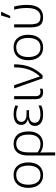

<svg xmlns="http://www.w3.org/2000/svg" viewBox="1250 -2066 1052 3593"><g transform="rotate(-90 1776.5 -270.0)"><path d="M533 -267Q533 -183 505.5 -121Q478 -59 424.5 -24.5Q371 10 294 10Q220 10 167 -24Q114 -58 85.5 -120.5Q57 -183 57 -267Q57 -396 121 -469Q185 -542 298 -542Q374 -542 426.5 -507.5Q479 -473 506 -411Q533 -349 533 -267ZM116 -267Q116 -164 159.5 -101.5Q203 -39 295 -39Q388 -39 431 -102Q474 -165 474 -267Q474 -333 456 -384Q438 -435 399 -464Q360 -493 297 -493Q207 -493 161.5 -433Q116 -373 116 -267Z M663 236V-275Q663 -405 720 -473.5Q777 -542 881 -542Q988 -542 1050.5 -471.5Q1113 -401 1113 -260Q1113 -176 1084 -115.5Q1055 -55 1002.5 -22.5Q950 10 880 10Q831 10 790 -4Q749 -18 721 -41H717Q719 -16 719.5 14Q720 44 720 80V236ZM881 -39Q959 -39 1006.5 -94Q1054 -149 1054 -260Q1054 -381 1008 -437Q962 -493 881 -493Q798 -493 759.5 -435Q721 -377 721 -270V-94Q751 -68 792 -53.5Q833 -39 881 -39Z M1431 10Q1320 10 1268 -33Q1216 -76 1216 -142Q1216 -199 1248.5 -230Q1281 -261 1336 -274V-278Q1284 -292 1259.5 -324Q1235 -356 1235 -401Q1235 -472 1291 -507Q1347 -542 1435 -542Q1491 -542 1533 -531.5Q1575 -521 1604 -506L1587 -457Q1556 -473 1517.5 -483Q1479 -493 1436 -493Q1361 -493 1326.5 -467.5Q1292 -442 1292 -398Q1292 -350 1330 -325Q1368 -300 1433 -300H1510V-253H1433Q1360 -253 1317.5 -227.5Q1275 -202 1275 -145Q1275 -97 1314.5 -68.5Q1354 -40 1431 -40Q1529 -40 1597 -76V-25Q1567 -7 1524.5 1.5Q1482 10 1431 10Z M1844 10Q1783 10 1749.5 -26Q1716 -62 1716 -130V-532H1773V-131Q1773 -83 1793.5 -61Q1814 -39 1850 -39Q1885 -39 1913 -50V-1Q1900 4 1883 7Q1866 10 1844 10Z M2106 0 1918 -532H1978L2106 -157Q2113 -134 2124 -103Q2135 -72 2141 -52H2144Q2229 -143 2270.5 -259.5Q2312 -376 2312 -532H2369Q2369 -366 2321 -239Q2273 -112 2165 0Z M2922 -267Q2922 -183 2894.5 -121Q2867 -59 2813.5 -24.5Q2760 10 2683 10Q2609 10 2556 -24Q2503 -58 2474.5 -120.5Q2446 -183 2446 -267Q2446 -396 2510 -469Q2574 -542 2687 -542Q2763 -542 2815.5 -507.5Q2868 -473 2895 -411Q2922 -349 2922 -267ZM2505 -267Q2505 -164 2548.5 -101.5Q2592 -39 2684 -39Q2777 -39 2820 -102Q2863 -165 2863 -267Q2863 -333 2845 -384Q2827 -435 2788 -464Q2749 -493 2686 -493Q2596 -493 2550.5 -433Q2505 -373 2505 -267Z M3253 10Q3176 10 3134 -17.5Q3092 -45 3076 -98Q3060 -151 3060 -227V-532H3117V-231Q3117 -130 3146 -84.5Q3175 -39 3258 -39Q3335 -39 3379 -102Q3423 -165 3423 -294Q3423 -419 3392 -532H3450Q3465 -474 3473 -417Q3481 -360 3481 -292Q3481 -140 3421 -65Q3361 10 3253 10ZM3234 -606V-615L3283 -776H3351V-768L3274 -606Z"/></g></svg>

Font: RS Noto Sans Light
Style: Regular
Weight: 300
Designer: Monotype Design Team
Foundry: Monotype Imaging Inc.
Version: Version 3.10